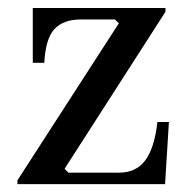

<svg xmlns="http://www.w3.org/2000/svg" viewBox="-20 -469 474 489"><path d="M154.3 -29.3H283.7Q326.7 -29.3 350.1 -60.8Q373.5 -92.3 380.9 -158.2H410.2L400.4 0H24.4V-9.8L282.7 -409.7L272.9 -419.4H185.1Q142.1 -419.4 119.1 -395.5Q96.2 -371.6 92.8 -309.1H63.5V-448.7H401.4V-439L144.5 -39.1Z"/></svg>

Font: Happy Times at the IKOB
Style: Regular
Weight: 400
Designer: Lucas Le Bihan
Foundry: Lucas Le Bihan
Version: Version 1.000;PS 1.0;hotconv 1.0.88;makeotf.lib2.5.647800